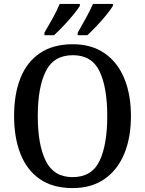

<svg xmlns="http://www.w3.org/2000/svg" viewBox="-20 -951 742 981"><path d="M351 10Q250 10 183.5 -36Q117 -82 84.5 -165Q52 -248 52 -359Q52 -470 84.5 -552Q117 -634 184 -679.5Q251 -725 352 -725Q447 -725 513.5 -679.5Q580 -634 614.5 -551.5Q649 -469 649 -358Q649 -247 614.5 -164.5Q580 -82 513.5 -36Q447 10 351 10ZM351 -46Q449 -46 488.5 -128.5Q528 -211 528 -358Q528 -505 488.5 -587Q449 -669 352 -669Q255 -669 214 -587Q173 -505 173 -358Q173 -211 214 -128.5Q255 -46 351 -46ZM377 -784Q397 -818 418.5 -857.5Q440 -897 455 -931H557V-921Q547 -904 524 -875.5Q501 -847 474 -818.5Q447 -790 426 -771H377ZM207 -784Q227 -818 249 -857.5Q271 -897 285 -931H388V-921Q378 -904 354.5 -875.5Q331 -847 304 -818.5Q277 -790 256 -771H207Z"/></svg>

Font: Noto Serif Thai SemiCondensed Medium
Style: Regular
Weight: 500
Width: 4
Designer: Monotype Design Team
Foundry: Monotype Imaging Inc.
Version: Version 2.002; ttfautohint (v1.8.4.7-5d5b)